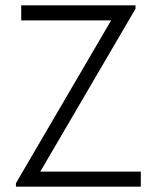

<svg xmlns="http://www.w3.org/2000/svg" viewBox="-20 -704 581 724"><path d="M40 -13 399 -627H60V-684H491V-671L132 -57H511V0H40Z"/></svg>

Font: Snippet
Style: Regular
Weight: 400
Designer: Gesine Todt
Foundry: Gesine Todt
Version: Version 1.000